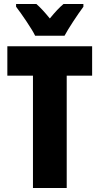

<svg xmlns="http://www.w3.org/2000/svg" viewBox="-20 -947 501 967"><path d="M146 0V-566H17V-714H444V-566H316V0ZM400 -913Q377 -882 348.5 -838.5Q320 -795 305 -767H157Q145 -792 113.5 -839Q82 -886 61 -913V-927H163Q191 -903 231 -854Q270 -902 300 -927H400Z"/></svg>

Font: Noto Sans UI CondBlack
Style: Regular
Weight: 900
Width: 3
Designer: Monotype Design Team
Foundry: Monotype Imaging Inc.
Version: Version 1.001